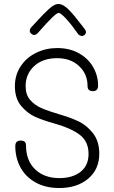

<svg xmlns="http://www.w3.org/2000/svg" viewBox="-20 -949 574 967"><path d="M57 -213Q57 -241 84 -241Q111 -241 111 -217Q111 -140 157 -96Q203 -52 279 -52Q345 -52 385.5 -83.5Q426 -115 426 -174Q426 -236 382.5 -269.5Q339 -303 254 -327Q200 -342 159.5 -359.5Q119 -377 87 -415Q55 -453 55 -515Q55 -571 84 -615Q113 -659 162 -683Q211 -707 268 -707Q331 -707 378 -680.5Q425 -654 449.5 -610.5Q474 -567 474 -518Q474 -490 448 -490Q421 -490 421 -515Q421 -576 378.5 -616Q336 -656 268 -656Q195 -656 152 -616Q109 -576 109 -515Q109 -472 132 -445.5Q155 -419 190 -404Q225 -389 286 -371Q338 -356 378 -336.5Q418 -317 449 -277Q480 -237 480 -175Q480 -96 424 -49Q368 -2 279 -2Q209 -2 158.5 -30.5Q108 -59 82.5 -107Q57 -155 57 -213ZM373 -778Q341 -824 313.5 -854Q286 -884 275 -884Q259 -884 177 -790Q164 -773 152 -773Q144 -773 137 -779.5Q130 -786 130 -794Q130 -804 138 -812L162 -838Q198 -878 226 -903.5Q254 -929 273 -929Q298 -929 326 -900.5Q354 -872 394 -819L407 -802Q413 -794 413 -788Q413 -780 407 -774Q401 -768 393 -768Q381 -768 373 -778Z"/></svg>

Font: Mali Light
Style: Regular
Weight: 300
Designer: Kitiyaporn Chalermlarp | Katatrad Aksorn Co.,Ltd.
Foundry: Cadson Demak Co.,Ltd.
Version: Version 1.000; ttfautohint (v1.6)